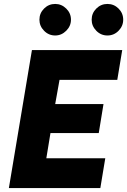

<svg xmlns="http://www.w3.org/2000/svg" viewBox="-20 -954 645 974"><path d="M142 -700H600L575 -549H282L260 -426H505L481 -279H236L215 -151H514L489 0H25ZM180 -854Q180 -887 203.5 -910.5Q227 -934 260 -934Q292 -934 316 -910.5Q340 -887 340 -854Q340 -822 316 -798Q292 -774 260 -774Q227 -774 203.5 -798Q180 -822 180 -854ZM525 -934Q558 -934 581.5 -910.5Q605 -887 605 -854Q605 -822 581.5 -798Q558 -774 525 -774Q492 -774 468.5 -798Q445 -822 445 -854Q445 -887 468.5 -910.5Q492 -934 525 -934Z"/></svg>

Font: Oak Sans ExtraBold
Style: Italic
Weight: 800
Italic angle: -9.49998°
Foundry: Erik Kennedy, Walven
Version: Version 1.000